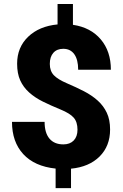

<svg xmlns="http://www.w3.org/2000/svg" viewBox="-20 -843 619 969"><path d="M371.1 -188.5Q371.1 -227.1 352.1 -249Q333 -271 285.2 -290.5Q237.3 -310.1 196.8 -330.1Q156.2 -350.1 127 -376.5Q97.7 -402.8 82 -437.5Q66.4 -472.2 66.4 -521.5Q66.4 -604 122.1 -657.5Q177.7 -710.9 270.5 -719.7V-822.8H348.1V-717.8Q437.5 -704.6 488.5 -644.3Q539.6 -584 539.6 -491.2H374.5Q374.5 -542 355 -569.3Q335.4 -596.7 299.3 -596.7Q267.1 -596.7 249.3 -576.4Q231.4 -556.2 231.4 -520.5Q231.4 -484.4 252 -463.1Q272.5 -441.9 317.9 -422.6Q363.3 -403.3 403.6 -382.6Q443.8 -361.8 473.1 -335.4Q502.4 -309.1 519 -273.9Q535.6 -238.8 535.6 -189.5Q535.6 -106 482.7 -53.2Q429.7 -0.5 338.4 8.3V106.4H260.7V7.8Q154.3 -3.4 97.4 -65.2Q40.5 -127 40.5 -228H205.1Q205.1 -172.4 229.7 -143.3Q254.4 -114.3 299.8 -114.3Q333 -114.3 352.1 -134Q371.1 -153.8 371.1 -188.5Z"/></svg>

Font: Vazir Black FD
Style: Black-FD
Weight: 900
Designer: Saber Rastikerdar
Foundry: Saber Rastikerdar
Version: Version 30.0.0